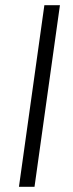

<svg xmlns="http://www.w3.org/2000/svg" viewBox="-20 -720 282 740"><path d="M211 -700 113 0H53L151 -700Z"/></svg>

Font: Pathway Extreme 28pt ExtraLight
Style: Italic
Weight: 250
Italic angle: -8°
Designer: Eduardo Rodriguez Tunni
Foundry: Eduardo Rodriguez Tunni
Version: Version 1.001;gftools[0.9.26]